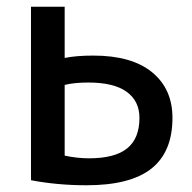

<svg xmlns="http://www.w3.org/2000/svg" viewBox="-20 -540 569 570"><path d="M72 -520H172V-368Q207 -375 257 -375Q371 -375 431.5 -325.5Q492 -276 492 -190Q492 -89 429.5 -39.5Q367 10 237 10Q150 10 72 -5ZM172 -288V-78Q209 -70 244 -70Q321 -70 357.5 -99.5Q394 -129 394 -190Q394 -240 356 -267.5Q318 -295 242 -295Q201 -295 172 -288Z"/></svg>

Font: Mplus 1p Medium
Style: Regular
Weight: 500
Version: Version 1.061